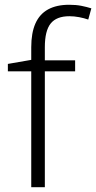

<svg xmlns="http://www.w3.org/2000/svg" viewBox="-20 -785 403 805"><path d="M295 -486H168V0H111V-486H13V-517L111 -534V-587Q111 -647 128.5 -686.5Q146 -726 181.5 -745.5Q217 -765 270 -765Q299 -765 321.5 -760.5Q344 -756 363 -750L350 -703Q333 -709 312 -713Q291 -717 271 -717Q217 -717 192.5 -686.5Q168 -656 168 -587V-532H295Z"/></svg>

Font: Noto Sans Devanagari Light
Style: Regular
Weight: 300
Version: Version 2.003